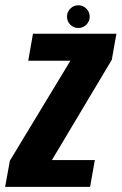

<svg xmlns="http://www.w3.org/2000/svg" viewBox="-51 -728 474 748"><path d="M-31 0H300L318.5 -104.5H151.5L152.5 -106.5L384.5 -495L402.5 -596.5H77.5L59 -491.5H223.5L223 -491L-12.5 -102ZM254 -619Q272.5 -619 285.5 -632Q298.5 -645 298.5 -663Q298.5 -681.5 285.2 -694.5Q272 -707.5 254.5 -707.5Q236 -707.5 223 -694.5Q210 -681.5 210 -663Q210 -645 222.8 -632Q235.5 -619 254 -619Z"/></svg>

Font: Anybody Condensed
Style: Bold Italic
Weight: 700
Width: 3
Italic angle: -10°
Version: Version 1.113;gftools[0.9.25]